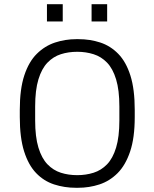

<svg xmlns="http://www.w3.org/2000/svg" viewBox="-20 -882 733 912"><path d="M341 10Q286 10 237 -6Q188 -22 151.5 -60Q115 -98 94.5 -163Q74 -228 74 -326V-360Q74 -459 95.5 -524Q117 -589 155 -626.5Q193 -664 241.5 -680Q290 -696 343 -696H352Q408 -696 456.5 -680Q505 -664 542 -626Q579 -588 599.5 -523Q620 -458 620 -360V-326Q620 -227 598 -162Q576 -97 538.5 -59.5Q501 -22 452.5 -6Q404 10 350 10ZM347 -50Q388 -50 424.5 -61.5Q461 -73 488.5 -101.5Q516 -130 531.5 -181Q547 -232 547 -310V-376Q547 -454 531.5 -505Q516 -556 488.5 -584.5Q461 -613 424.5 -624.5Q388 -636 347 -636Q305 -636 269 -624.5Q233 -613 205.5 -584.5Q178 -556 162.5 -505Q147 -454 147 -376V-310Q147 -232 162.5 -181Q178 -130 205.5 -101.5Q233 -73 269 -61.5Q305 -50 347 -50ZM203 -780V-862H278V-780ZM415 -780V-862H489V-780Z"/></svg>

Font: Chivo Medium ExtraLight
Style: Regular
Weight: 250
Version: Version 2.002